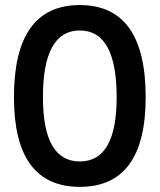

<svg xmlns="http://www.w3.org/2000/svg" viewBox="-20 -723 626 753"><path d="M293 9.8Q34.7 9.8 34.7 -341.8Q34.7 -703.1 293 -703.1Q551.3 -703.1 551.3 -341.8Q551.3 9.8 293 9.8ZM293 -89.8Q437.5 -89.8 437.5 -341.8Q437.5 -603.5 293 -603.5Q148.4 -603.5 148.4 -341.8Q148.4 -89.8 293 -89.8Z"/></svg>

Font: Cascadia Code Medium
Style: Regular
Weight: 500
Monospace: yes
Designer: Aaron Bell
Foundry: Saja Typeworks
Version: Version 2407.024